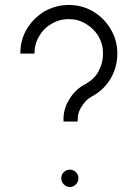

<svg xmlns="http://www.w3.org/2000/svg" viewBox="-20 -730 560 774"><path d="M262 -46Q247 -46 237 -36Q227 -26 227 -12Q227 3 237 13Q248 24 262 24Q275 24 286 13Q296 4 296 -12Q296 -26 286 -36Q276 -46 262 -46ZM355 -684Q311 -710 257 -710Q206 -710 159 -684Q115 -657 88 -613Q62 -569 62 -515V-514H119V-515Q119 -553 138 -584Q156 -616 188 -634Q219 -653 257 -653Q295 -653 326 -634Q357 -616 377 -584Q396 -550 395 -515Q396 -478 377 -442Q361 -412 326 -392Q283 -370 259 -329Q234 -289 236 -241V-240H293V-241Q292 -275 309 -300Q326 -329 352 -342Q399 -368 426 -413Q453 -460 453 -514Q453 -568 426 -613Q400 -657 355 -684Z"/></svg>

Font: NM-font
Style: Light
Weight: 500
Designer: ""
Foundry: ""
Version: ""